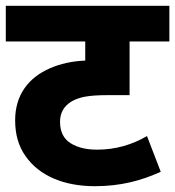

<svg xmlns="http://www.w3.org/2000/svg" viewBox="-20 -642 604 662"><path d="M564 -622.1H0V-499H273.9V-433.1C228.5 -431.2 188 -422.4 151.4 -406.2C78.1 -374 32.2 -314.9 32.2 -227.1C32.2 -178.7 43.9 -137.7 67.9 -104C114.7 -36.1 200.2 0 307.1 0C395 0 467.3 -19 534.2 -49.8L486.8 -172.9C436.5 -143.6 379.9 -126 314.9 -126C277.3 -126 247.1 -133.3 223.1 -148.4C199.2 -163.6 187 -188 187 -222.2C187 -253.4 200.7 -276.9 228 -293C240.2 -299.8 254.9 -305.2 272.9 -308.6C291 -312 317.4 -314 353 -314H426.8V-499H564Z"/></svg>

Font: Noto Reveo Sans
Style: Regular
Weight: 800
Designer: Monotype Design Team
Foundry: Monotype Imaging Inc.
Version: Version 2.007